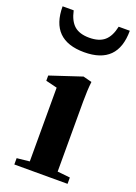

<svg xmlns="http://www.w3.org/2000/svg" viewBox="-152 -738 562 793"><g transform="rotate(20 128.5 -341.0)"><path d="M128.9 -534.2Q-19 -534.2 -19 -682.1H29.8Q39.1 -638.2 62.3 -617.9Q85.4 -597.7 128.4 -597.7Q171.4 -597.7 194.8 -617.9Q218.3 -638.2 227.5 -682.1H276.4Q276.4 -534.2 128.9 -534.2ZM17.1 0V-27.8L72.8 -33.7V-357.9L22.9 -370.1V-393.1L161.6 -439L199.7 -429.2Q195.3 -390.6 195.3 -341.8V-33.7L251 -27.8V0Z"/></g></svg>

Font: Elstob 14pt
Style: Bold
Weight: 700
Designer: Peter S. Baker
Version: Version 1.015